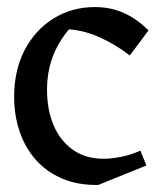

<svg xmlns="http://www.w3.org/2000/svg" viewBox="-20 -508 455 543"><path d="M258 15Q199 16 154.5 -3.5Q110 -23 80 -57.5Q50 -92 35 -137.5Q20 -183 20 -234Q20 -309 49.5 -366Q79 -423 131 -455.5Q183 -488 248 -488Q279 -488 305 -480.5Q331 -473 354.5 -458.5Q378 -444 400 -422L347 -351Q309 -381 264 -401.5Q219 -422 175 -425Q144 -388 128.5 -346Q113 -304 113 -254Q113 -198 131.5 -154Q150 -110 186 -84.5Q222 -59 273 -59Q295 -59 322.5 -64.5Q350 -70 377 -82L394 -40Z"/></svg>

Font: Eczar
Style: Regular
Weight: 400
Designer: Vaibhav Singh
Foundry: Rosetta Type Foundry
Version: Version 2.000